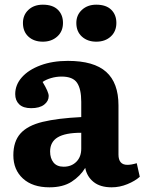

<svg xmlns="http://www.w3.org/2000/svg" viewBox="-20 -786 618 820"><path d="M191 14Q119 14 78 -23.5Q37 -61 37 -123Q37 -182 67.5 -216Q98 -250 162 -265.5Q226 -281 327 -286V-351Q327 -406 309 -432.5Q291 -459 243 -459Q220 -459 198 -452.5Q176 -446 162 -436Q188 -393 188 -376Q188 -354 168.5 -339Q149 -324 113 -324Q79 -324 62 -340.5Q45 -357 45 -384Q45 -424 73.5 -456Q102 -488 153 -507Q204 -526 270 -526Q381 -526 433.5 -479Q486 -432 486 -336V-126Q486 -82 524 -82Q541 -82 564 -89L577 -31Q557 -13 524 0.5Q491 14 457 14Q408 14 379.5 -9Q351 -32 344 -69Q323 -34 286 -10Q249 14 191 14ZM252 -74Q285 -74 306 -95Q327 -116 327 -151V-219Q259 -219 226.5 -199.5Q194 -180 194 -139Q194 -110 208.5 -92Q223 -74 252 -74ZM391 -608Q354 -608 330 -629.5Q306 -651 306 -688Q306 -722 330 -744Q354 -766 391 -766Q433 -766 455 -744.5Q477 -723 477 -688Q477 -652 453 -630Q429 -608 391 -608ZM163 -608Q125 -608 101.5 -629.5Q78 -651 78 -688Q78 -722 101.5 -744Q125 -766 163 -766Q205 -766 227 -744.5Q249 -723 249 -688Q249 -652 224.5 -630Q200 -608 163 -608Z"/></svg>

Font: Literata 12pt
Style: Bold
Weight: 700
Designer: Latin by Veronika Burian and Jose Scaglione. Greek by Irene Vlachou. Cyrillic by Vera Evstafieva.
Foundry: TypeTogether
Version: Version 3.002